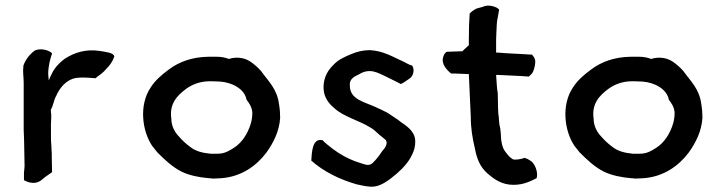

<svg xmlns="http://www.w3.org/2000/svg" viewBox="-20 -677 2626 697"><path d="M65 -439C62 -414 66 -398 66 -377V-205C67 -182 68 -161 68 -137C68 -119 69 -101 69 -85C70 -74 68 -61 67 -50V-23C75 -18 88 -13 102 -13C113 -13 124 -18 130 -23L142 -33C151 -39 161 -46 169 -52C169 -68 168 -86 168 -102C168 -113 168 -125 167 -135C167 -150 165 -160 165 -175V-227C166 -241 166 -252 166 -262C165 -265 165 -269 165 -272C165 -274 165 -276 164 -278C173 -291 175 -314 184 -329C196 -356 218 -387 256 -394C290 -398 316 -393 327 -393C332 -398 339 -403 345 -407C353 -413 360 -420 366 -427C379 -440 389 -454 395 -472C392 -487 362 -488 343 -492C291 -500 251 -486 217 -465C205 -457 186 -439 179 -428L173 -419C168 -409 161 -396 157 -385C157 -392 155 -400 155 -408C155 -437 162 -462 169 -483C162 -493 130 -504 107 -494C89 -481 73 -462 65 -439Z M526 -358C485 -296 495 -204 532 -148C538 -140 545 -132 551 -124C576 -99 605 -71 639 -54C668 -40 703 -33 739 -30C743 -30 746 -30 750 -29H760C768 -29 775 -30 782 -30C856 -35 911 -75 947 -123C973 -159 994 -201 997 -249C997 -265 996 -281 993 -298C986 -355 954 -382 927 -420C915 -433 903 -444 888 -454C865 -469 835 -471 811 -463C797 -468 785 -471 766 -471H736C678 -470 630 -453 592 -424C565 -404 543 -385 526 -358ZM602 -246C594 -300 623 -330 655 -354C677 -370 704 -381 738 -382H749C759 -382 768 -381 778 -381C823 -378 868 -354 875 -315C885 -302 894 -289 896 -269C896 -254 894 -239 890 -227C879 -191 858 -159 830 -141C813 -130 796 -119 770 -119H744C714 -122 690 -128 670 -144C654 -156 643 -166 630 -181C615 -196 602 -219 602 -246Z M1110 -94C1155 -54 1212 -26 1274 -8C1294 -4 1318 3 1340 0C1362 -3 1386 -19 1401 -31C1427 -51 1454 -76 1470 -104C1479 -121 1485 -133 1487 -153V-156C1491 -193 1465 -214 1438 -232C1422 -245 1403 -256 1386 -268C1371 -276 1357 -282 1342 -289C1303 -307 1250 -316 1250 -366C1247 -391 1268 -400 1285 -408C1294 -414 1306 -419 1321 -419C1341 -419 1355 -411 1371 -404C1390 -394 1411 -385 1435 -372C1445 -376 1453 -383 1464 -390C1480 -398 1487 -424 1476 -439C1463 -442 1453 -450 1441 -455C1403 -472 1372 -492 1323 -495C1297 -495 1275 -489 1256 -481C1230 -470 1208 -461 1190 -441C1163 -416 1152 -382 1155 -351C1157 -324 1173 -301 1193 -285C1227 -253 1285 -239 1323 -215C1336 -208 1347 -197 1357 -188C1365 -181 1370 -177 1379 -170C1391 -158 1377 -138 1368 -129C1360 -117 1353 -107 1343 -96C1335 -88 1327 -75 1309 -79C1296 -82 1281 -88 1268 -92C1242 -102 1215 -116 1186 -138C1174 -148 1161 -157 1151 -168C1113 -177 1112 -123 1110 -94Z M1589 -470C1580 -444 1605 -420 1618 -410H1634C1649 -410 1667 -408 1682 -408C1684 -356 1687 -306 1689 -254C1689 -212 1695 -175 1704 -138C1711 -99 1724 -70 1749 -48C1773 -27 1801 -6 1844 -6C1881 -6 1905 -19 1928 -30C1935 -51 1921 -86 1905 -94L1895 -100C1891 -101 1887 -103 1885 -104C1878 -102 1861 -96 1844 -98C1831 -104 1823 -115 1814 -127C1803 -140 1798 -168 1798 -193C1797 -204 1796 -214 1793 -224L1791 -246C1791 -252 1790 -259 1789 -264L1788 -284C1788 -300 1787 -322 1787 -338C1783 -359 1783 -384 1781 -405H1787C1821 -403 1865 -402 1900 -399L1912 -411C1918 -421 1922 -435 1923 -450C1924 -464 1917 -472 1911 -479C1904 -479 1897 -479 1889 -480C1859 -482 1819 -483 1789 -486H1781V-515C1781 -530 1781 -544 1782 -559C1783 -578 1783 -599 1787 -614L1792 -642C1785 -652 1753 -663 1732 -652L1710 -646C1700 -641 1692 -635 1685 -628C1683 -600 1682 -568 1682 -537V-513C1675 -506 1666 -499 1659 -491C1638 -491 1620 -489 1602 -489C1597 -487 1591 -479 1589 -470Z M2059 -358C2018 -296 2028 -204 2065 -148C2071 -140 2078 -132 2084 -124C2109 -99 2138 -71 2172 -54C2201 -40 2236 -33 2272 -30C2276 -30 2279 -30 2283 -29H2293C2301 -29 2308 -30 2315 -30C2389 -35 2444 -75 2480 -123C2506 -159 2527 -201 2530 -249C2530 -265 2529 -281 2526 -298C2519 -355 2487 -382 2460 -420C2448 -433 2436 -444 2421 -454C2398 -469 2368 -471 2344 -463C2330 -468 2318 -471 2299 -471H2269C2211 -470 2163 -453 2125 -424C2098 -404 2076 -385 2059 -358ZM2135 -246C2127 -300 2156 -330 2188 -354C2210 -370 2237 -381 2271 -382H2282C2292 -382 2301 -381 2311 -381C2356 -378 2401 -354 2408 -315C2418 -302 2427 -289 2429 -269C2429 -254 2427 -239 2423 -227C2412 -191 2391 -159 2363 -141C2346 -130 2329 -119 2303 -119H2277C2247 -122 2223 -128 2203 -144C2187 -156 2176 -166 2163 -181C2148 -196 2135 -219 2135 -246Z"/></svg>

Font: Hussar Pisanka
Style: Regular
Weight: 400
Designer: Robert Jablonski
Foundry: Cannot Into Space Fonts
Version: Version 1.070